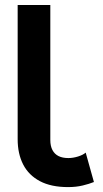

<svg xmlns="http://www.w3.org/2000/svg" viewBox="-20 -743 417 775"><path d="M254.9 12.2Q287.4 12.2 314 5.7Q340.6 -0.7 359.1 -8.3L325.9 -127Q315.4 -117.7 295 -111.3Q274.7 -105 255.9 -105Q232.4 -105 216.3 -113Q200.2 -121.1 191.7 -137.3Q183.1 -153.6 183.1 -178.2V-313V-722.7H51.3V-313V-180.7Q51.3 -122.1 73.7 -78.7Q96.2 -35.4 141.4 -11.6Q186.5 12.2 254.9 12.2Z"/></svg>

Font: Giphurs
Style: Regular
Weight: 400
Version: Version 2.010